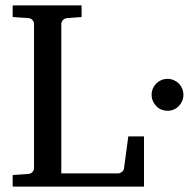

<svg xmlns="http://www.w3.org/2000/svg" viewBox="-20 -691 709 711"><path d="M26.9 0V-43L85 -46.9Q95.7 -47.9 100.8 -54.7Q106 -61.5 106 -68.8V-602.1Q106 -609.4 100.8 -616.2Q95.7 -623 85 -624L26.9 -627.9V-670.9H282.2V-627.9L229 -624Q218.3 -623 212.6 -616.2Q207 -609.4 207 -602.1V-48.8H417Q423.8 -48.8 430.9 -54Q438 -59.1 439 -65.9L455.1 -186H513.2V0ZM659.2 -339.8Q659.2 -327.6 654.5 -316.9Q649.9 -306.2 642.1 -298.1Q634.3 -290 623.5 -285.4Q612.8 -280.8 600.6 -280.8Q587.9 -280.8 577.1 -285.4Q566.4 -290 558.6 -298.1Q550.8 -306.2 546.1 -316.9Q541.5 -327.6 541.5 -339.8Q541.5 -352.1 546.1 -363Q550.8 -374 558.6 -381.8Q566.4 -389.6 577.1 -394.3Q587.9 -398.9 600.6 -398.9Q612.8 -398.9 623.5 -394.3Q634.3 -389.6 642.1 -381.8Q649.9 -374 654.5 -363Q659.2 -352.1 659.2 -339.8Z"/></svg>

Font: Charis SIL
Style: Regular
Weight: 400
Foundry: SIL International
Version: Version 4.112